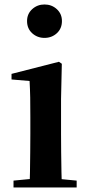

<svg xmlns="http://www.w3.org/2000/svg" viewBox="-20 -821 389 841"><path d="M39.2 0V-29.9L145.8 -40.2H207.8L315.8 -29.9V0ZM109.6 0Q110.6 -25.5 111.3 -67.4Q111.9 -109.4 112.4 -154.8Q112.9 -200.3 112.9 -234.8V-308Q112.9 -358.3 112.3 -394.3Q111.6 -430.4 109.6 -466.2L30.5 -472.9V-497.4L238.1 -550.4L250.8 -541.7L247.4 -387.9V-234.8Q247.4 -200.3 247.9 -154.8Q248.4 -109.4 249.2 -67.4Q250.1 -25.5 251.1 0ZM174.8 -655Q143.6 -655 121 -675.4Q98.5 -695.9 98.5 -728.8Q98.5 -760.3 121 -780.9Q143.6 -801.4 174.8 -801.4Q206.5 -801.4 228.9 -780.9Q251.3 -760.3 251.3 -728.8Q251.3 -695.9 228.9 -675.4Q206.5 -655 174.8 -655Z"/></svg>

Font: Noto Serif SC
Style: Regular
Weight: 200
Designer: Ryoko NISHIZUKA 西塚涼子 (kana & ideographs); Frank Grießhammer (Latin, Greek & Cyrillic); Wenlong ZHANG 张文龙 (bopomofo); San
Foundry: Adobe
Version: Version 2.001;hotconv 1.1.0;makeotfexe 2.6.0